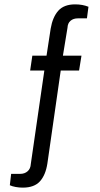

<svg xmlns="http://www.w3.org/2000/svg" viewBox="-20 -692 459 879"><path d="M385 -661 378 -608H337Q316 -608 303 -597Q290 -586 289 -565L268 -437H353L342 -369H258L197 56Q189 109 163 138Q137 167 84 167Q68 167 51.5 164Q35 161 25 156L31 104H72Q93 104 106.5 92Q120 80 121 59L183 -369H118L128 -437H193L212 -561Q221 -614 247 -643Q273 -672 324 -672Q358 -672 385 -661Z"/></svg>

Font: Pragati Narrow
Style: Regular
Weight: 400
Designer: Hector Gatti, Marcela Romero, Pablo Cosgaya and Nicolas Silva
Foundry: Omnibus-Type
Version: Version 1.010; ttfautohint (v1.3)